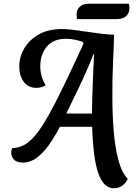

<svg xmlns="http://www.w3.org/2000/svg" viewBox="-20 -845 744 1025"><path d="M588 160Q533 160 505 80.5Q477 1 472 -168H300Q256 -86 221 -45.5Q186 -5 157.5 9Q129 23 105 23Q70 23 55 7.5Q40 -8 40 -30Q40 -37 41.5 -43Q43 -49 45 -54Q79 -55 109 -71Q139 -87 170 -124.5Q201 -162 237 -225.5Q273 -289 319 -384.5Q365 -480 426 -612L421 -622Q407 -627 382.5 -632.5Q358 -638 332 -638Q266 -638 231 -597.5Q196 -557 195 -493Q195 -466 201.5 -440.5Q208 -415 224 -390Q202 -376 174 -376Q129 -376 105.5 -410Q82 -444 83 -493Q83 -541 109 -586Q135 -631 186 -660.5Q237 -690 312 -690Q336 -690 372 -685.5Q408 -681 447.5 -675Q487 -669 524 -664.5Q561 -660 589 -660Q588 -604 583.5 -512.5Q579 -421 580 -321Q580 -231 587 -145.5Q594 -60 611.5 7.5Q629 75 662 110Q653 131 633.5 145.5Q614 160 588 160ZM334 -239H471Q471 -269 472.5 -320Q474 -371 476.5 -432.5Q479 -494 482 -556H479Q440 -457 400.5 -376.5Q361 -296 334 -239ZM391 -743Q390 -749 389.5 -755.5Q389 -762 389 -767Q389 -793 406 -809Q423 -825 451 -825H668Q671 -814 671 -801Q671 -775 653.5 -759Q636 -743 603 -743Z"/></svg>

Font: Sansita Swashed
Style: Regular
Weight: 400
Designer: Pablo Cosgaya
Foundry: Omnibus-Type
Version: Version 1.003; ttfautohint (v1.8.3)